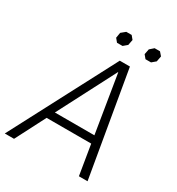

<svg xmlns="http://www.w3.org/2000/svg" viewBox="-221 -989 1027 1115"><g transform="rotate(30 293.0 -432.0)"><path d="M348 -700H416L536 0H478L445 -200H146L43 0H-19ZM437 -251 374 -637H372L172 -251ZM263 -805 269 -841 297 -864H333L352 -841L345 -804L319 -782H282ZM454 -805 461 -841 487 -864H523L543 -841L536 -804L510 -782H473Z"/></g></svg>

Font: Chakra Petch Light
Style: Italic
Weight: 300
Italic angle: -10°
Designer: Katatrad Aksorn Co.,Ltd.
Foundry: Cadson Demak Co.,Ltd.
Version: Version 1.000; ttfautohint (v1.6)